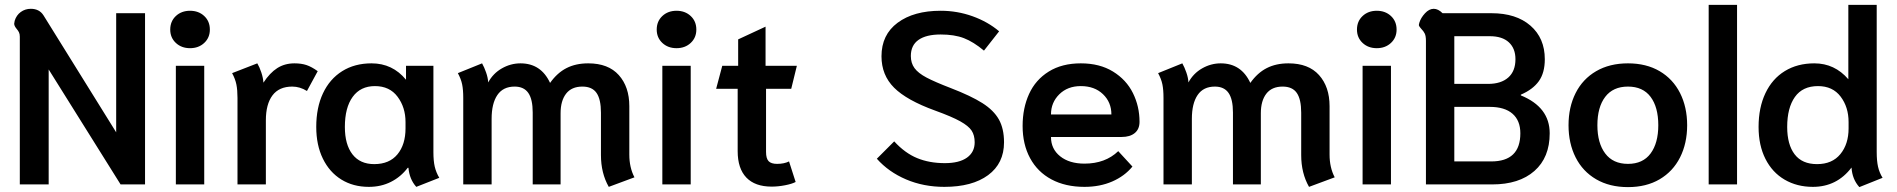

<svg xmlns="http://www.w3.org/2000/svg" viewBox="-20 -754 7755 785"><path d="M61 -604Q61 -615 57.5 -622Q54 -629 48 -636Q38 -648 38 -657Q38 -659 40 -669Q47 -692 65 -705Q83 -718 106 -718Q141 -718 158 -691L455 -213V-700H573V0H473L179 -470V0H61Z M676 -633Q676 -667 699 -688.5Q722 -710 757 -710Q792 -710 815 -688.5Q838 -667 838 -633Q838 -600 815 -578.5Q792 -557 757 -557Q722 -557 699 -578.5Q676 -600 676 -633ZM699 -485H815V0H699Z M951 -354Q951 -386 946.5 -408.5Q942 -431 929 -455L1032 -495Q1041 -480 1048.5 -457.5Q1056 -435 1057 -416Q1083 -456 1113.5 -475.5Q1144 -495 1184 -495Q1212 -495 1233 -488Q1254 -481 1279 -463L1235 -382Q1206 -400 1175 -400Q1121 -400 1094 -364Q1067 -328 1067 -262V0H951Z M1273 -235Q1273 -314 1300.5 -372.5Q1328 -431 1379 -463Q1430 -495 1499 -495Q1585 -495 1640 -428V-485H1752V-132Q1752 -96 1757.5 -72.5Q1763 -49 1776 -27L1682 10Q1654 -21 1650 -68H1647Q1619 -31 1578.5 -10.5Q1538 10 1488 10Q1424 10 1375.5 -20Q1327 -50 1300 -105.5Q1273 -161 1273 -235ZM1638 -229V-255Q1638 -315 1605.5 -358.5Q1573 -402 1513 -402Q1454 -402 1422 -358Q1390 -314 1390 -235Q1390 -163 1421 -123Q1452 -83 1510 -83Q1572 -83 1605 -123Q1638 -163 1638 -229Z M2437 -120V-293Q2437 -348 2419 -374Q2401 -400 2361 -400Q2317 -400 2294.5 -371Q2272 -342 2272 -291V0H2158V-294Q2158 -348 2140 -374Q2122 -400 2084 -400Q2037 -400 2013.5 -365.5Q1990 -331 1990 -268V0H1874V-354Q1874 -387 1869.5 -409Q1865 -431 1852 -455L1951 -495Q1960 -479 1967.5 -457.5Q1975 -436 1976 -417Q1996 -454 2032 -474.5Q2068 -495 2108 -495Q2192 -495 2229 -415Q2258 -456 2296 -475.5Q2334 -495 2385 -495Q2467 -495 2510 -447Q2553 -399 2553 -320V-122Q2553 -69 2574 -29L2469 10Q2437 -46 2437 -120Z M2665 -633Q2665 -667 2688 -688.5Q2711 -710 2746 -710Q2781 -710 2804 -688.5Q2827 -667 2827 -633Q2827 -600 2804 -578.5Q2781 -557 2746 -557Q2711 -557 2688 -578.5Q2665 -600 2665 -633ZM2688 -485H2804V0H2688Z M2996 -136V-391H2908L2933 -485H2998V-593L3110 -645V-485H3238L3215 -391H3112V-133Q3112 -106 3122.5 -95Q3133 -84 3157 -84Q3186 -84 3206 -94L3233 -10Q3218 -2 3189.5 3.5Q3161 9 3135 9Q3067 9 3031.5 -28Q2996 -65 2996 -136Z M3565 -105 3636 -176Q3680 -128 3730 -107.5Q3780 -87 3843 -87Q3902 -87 3933.5 -109.5Q3965 -132 3965 -172Q3965 -201 3952.5 -220Q3940 -239 3906 -258Q3872 -277 3803 -302Q3687 -344 3635.5 -395.5Q3584 -447 3584 -524Q3584 -612 3650 -661Q3716 -710 3826 -710Q3894 -710 3956.5 -687.5Q4019 -665 4065 -626L4003 -547Q3960 -583 3921 -598Q3882 -613 3826 -613Q3767 -613 3735.5 -591Q3704 -569 3704 -525Q3704 -496 3719 -475.5Q3734 -455 3768 -437Q3802 -419 3867 -394Q3950 -362 3996.5 -332.5Q4043 -303 4064 -265.5Q4085 -228 4085 -172Q4085 -86 4020 -38Q3955 10 3841 10Q3756 10 3684.5 -20.5Q3613 -51 3565 -105Z M4161 -239Q4161 -312 4187.5 -370Q4214 -428 4268 -461.5Q4322 -495 4399 -495Q4476 -495 4530.5 -461.5Q4585 -428 4612 -373.5Q4639 -319 4639 -256Q4639 -226 4619.5 -210Q4600 -194 4566 -194H4277Q4277 -145 4314.5 -115Q4352 -85 4414 -85Q4499 -85 4552 -136L4610 -73Q4578 -34 4527.5 -12Q4477 10 4414 10Q4336 10 4279 -20.5Q4222 -51 4191.5 -107.5Q4161 -164 4161 -239ZM4524 -286Q4524 -336 4489.5 -369Q4455 -402 4399 -402Q4345 -402 4311 -368.5Q4277 -335 4277 -286Z M5300 -120V-293Q5300 -348 5282 -374Q5264 -400 5224 -400Q5180 -400 5157.5 -371Q5135 -342 5135 -291V0H5021V-294Q5021 -348 5003 -374Q4985 -400 4947 -400Q4900 -400 4876.5 -365.5Q4853 -331 4853 -268V0H4737V-354Q4737 -387 4732.5 -409Q4728 -431 4715 -455L4814 -495Q4823 -479 4830.5 -457.5Q4838 -436 4839 -417Q4859 -454 4895 -474.5Q4931 -495 4971 -495Q5055 -495 5092 -415Q5121 -456 5159 -475.5Q5197 -495 5248 -495Q5330 -495 5373 -447Q5416 -399 5416 -320V-122Q5416 -69 5437 -29L5332 10Q5300 -46 5300 -120Z M5528 -633Q5528 -667 5551 -688.5Q5574 -710 5609 -710Q5644 -710 5667 -688.5Q5690 -667 5690 -633Q5690 -600 5667 -578.5Q5644 -557 5609 -557Q5574 -557 5551 -578.5Q5528 -600 5528 -633ZM5551 -485H5667V0H5551Z M5810 -587Q5810 -607 5805 -617Q5800 -627 5791 -636Q5784 -644 5782 -648Q5780 -652 5783 -661Q5789 -681 5806 -699.5Q5823 -718 5842 -718Q5860 -718 5878 -700H6078Q6179 -700 6237.5 -649Q6296 -598 6296 -512Q6296 -456 6271.5 -422Q6247 -388 6198 -367V-364Q6316 -316 6316 -209Q6316 -110 6253.5 -55Q6191 0 6081 0H5810ZM6064 -411Q6117 -411 6146.5 -437Q6176 -463 6176 -512Q6176 -556 6149 -581Q6122 -606 6071 -606H5926V-411ZM6077 -94Q6196 -94 6196 -209Q6196 -261 6164 -289Q6132 -317 6071 -317H5926V-94Z M6393 -242Q6393 -316 6422 -373.5Q6451 -431 6506 -463Q6561 -495 6636 -495Q6711 -495 6765.5 -463Q6820 -431 6849 -373.5Q6878 -316 6878 -242Q6878 -168 6849 -110.5Q6820 -53 6765.5 -21Q6711 11 6636 11Q6561 11 6506 -21Q6451 -53 6422 -110.5Q6393 -168 6393 -242ZM6760 -242Q6760 -316 6728.5 -358Q6697 -400 6636 -400Q6575 -400 6543 -358Q6511 -316 6511 -242Q6511 -169 6543 -126.5Q6575 -84 6636 -84Q6697 -84 6728.5 -126.5Q6760 -169 6760 -242Z M6966 -734H7082V0H6966Z M7550 -69Q7490 10 7392 10Q7327 10 7276.5 -19.5Q7226 -49 7198 -104.5Q7170 -160 7170 -235Q7170 -314 7198 -373Q7226 -432 7277.5 -463.5Q7329 -495 7398 -495Q7481 -495 7537 -430V-734H7653V-133Q7653 -96 7658.5 -72Q7664 -48 7677 -27L7582 11Q7553 -21 7550 -69ZM7538 -229V-255Q7538 -316 7505.5 -359Q7473 -402 7413 -402Q7350 -402 7318.5 -357.5Q7287 -313 7287 -235Q7287 -163 7317.5 -123Q7348 -83 7409 -83Q7471 -83 7504.5 -124Q7538 -165 7538 -229Z"/></svg>

Font: Niramit SemiBold
Style: Regular
Weight: 600
Designer: Katatrad Aksorn Co.,Ltd.
Foundry: Cadson Demak Co.,Ltd.
Version: Version 1.001; ttfautohint (v1.6)